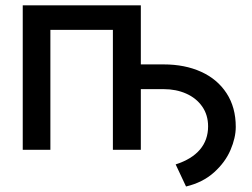

<svg xmlns="http://www.w3.org/2000/svg" viewBox="-20 -550 926 705"><path d="M63.5 -530.3H497.1V-313.5H581.1Q658.7 -313.5 718.5 -286.4Q778.3 -259.3 812 -207.5Q845.7 -155.8 845.7 -84Q845.7 -44.4 826.4 0.7Q807.1 45.9 765.9 83Q724.6 120.1 663.1 134.8L625 53.7Q684.1 34.7 714.1 -0.7Q744.1 -36.1 744.1 -85.9Q744.1 -127.9 722.4 -158.9Q700.7 -189.9 663.6 -206.3Q626.5 -222.7 581.1 -222.7H497.1V0H394.5V-440.4H165V0H63.5Z"/></svg>

Font: Pretendard JP Medium
Style: Regular
Weight: 500
Designer: Base glyphs from Inter by Rasmus Andersson; Hangeul glyphs from Noto Sans CJK(Source Han Sans) by Jang Soo-young and Kan
Foundry: Kil Hyung-jin
Version: Version 1.309